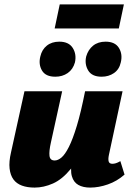

<svg xmlns="http://www.w3.org/2000/svg" viewBox="-20 -841 604 871"><path d="M137 10Q104 10 79.5 1Q55 -8 41 -27Q27 -46 23.5 -76.5Q20 -107 30 -150L91 -427H262L211 -195Q202 -155 204.5 -134Q207 -113 228 -113Q243 -113 259 -126.5Q275 -140 292.5 -174.5Q310 -209 328.5 -270Q347 -331 366 -427H434Q408 -293 374 -207.5Q340 -122 301 -74.5Q262 -27 220 -8.5Q178 10 137 10ZM389 10Q357 10 335.5 -2Q314 -14 306 -41.5Q298 -69 308 -117L371 -427H536L474 -138Q470 -119 473 -108.5Q476 -98 490 -98Q497 -98 505.5 -100.5Q514 -103 526 -110L545 -49Q511 -19 469.5 -4.5Q428 10 389 10ZM231 -493Q187 -493 170.5 -521Q154 -549 163 -585Q170 -616 192.5 -634Q215 -652 249 -652Q292 -652 310 -623.5Q328 -595 320 -558Q311 -526 287 -509.5Q263 -493 231 -493ZM441 -493Q397 -493 380 -521.5Q363 -550 371 -585Q380 -616 402.5 -634Q425 -652 459 -652Q502 -652 519.5 -623.5Q537 -595 528 -558Q521 -526 497 -509.5Q473 -493 441 -493ZM228 -712 251 -821H542L519 -712Z"/></svg>

Font: Ysabeau Black
Style: Italic
Weight: 900
Italic angle: -12°
Version: Version 2.000;gftools[0.9.27.dev2+g8671c4b]